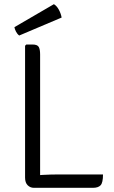

<svg xmlns="http://www.w3.org/2000/svg" viewBox="-20 -899 545 919"><path d="M172 0H142Q125 0 112.5 -12.2Q100 -24.5 100 -49V-680L106 -686H135Q159 -686 165.5 -674.2Q172 -662.5 172 -639ZM473 -64Q473 -24.5 461.5 -12.2Q450 0 425 0H142L107 -54Q141 -59.5 182.8 -61.8Q224.5 -64 258 -64ZM238 -879Q251.5 -871 261.5 -852.8Q271.5 -834.5 275 -815L72 -729Q62.5 -736 56.5 -747.8Q50.5 -759.5 49 -769Z"/></svg>

Font: Signika Negative Light
Style: Regular
Weight: 300
Designer: Anna Giedry
Foundry: Anna Giedry
Version: Version 2.001